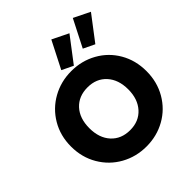

<svg xmlns="http://www.w3.org/2000/svg" viewBox="-254 -1123 1295 1295"><g transform="rotate(-45 393.0 -475.5)"><path d="M33 -353Q33 -456 81.5 -538Q130 -620 212.5 -666Q295 -712 394 -712Q493 -712 575.5 -666Q658 -620 705.5 -538Q753 -456 753 -353Q753 -250 705 -167.5Q657 -85 575 -39Q493 7 394 7Q295 7 212.5 -39Q130 -85 81.5 -167.5Q33 -250 33 -353ZM579 -353Q579 -446 528.5 -501.5Q478 -557 394 -557Q309 -557 258.5 -502Q208 -447 208 -353Q208 -260 258.5 -204.5Q309 -149 394 -149Q478 -149 528.5 -205Q579 -261 579 -353ZM432 -725 351 -764 450 -958 566 -901ZM637 -725 556 -764 655 -958 771 -901Z"/></g></svg>

Font: IBM-Poppins
Style: Poppins-Bold
Weight: 700
Designer: Mike Abbink, Paul van der Laan, Pieter van Rosmalen, Ben Mitchell, Mark Frömberg
Foundry: Bold Monday
Version: Version 1.1